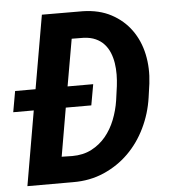

<svg xmlns="http://www.w3.org/2000/svg" viewBox="-60 -758 714 805"><g transform="rotate(-5 296.5 -355.5)"><path d="M22.9 0 77.1 -314H-9.3L6.3 -401.9H92.3L146 -710.9L317.9 -710.4Q386.7 -709 437.5 -681.9Q488.3 -654.8 520.5 -610.1Q552.7 -565.4 565.2 -507.1Q577.6 -448.7 569.8 -384.3L561.5 -325.7Q551.8 -258.8 522.9 -199.2Q494.1 -139.6 449.5 -95.5Q404.8 -51.3 345.5 -25.4Q286.1 0.5 215.3 0ZM319.3 -314H211.9L176.8 -110.4L221.2 -109.4Q267.6 -109.4 302.7 -127.7Q337.9 -146 362.8 -176Q387.7 -206.1 403.1 -245.1Q418.5 -284.2 424.8 -325.7L433.1 -385.7Q436 -409.2 436.3 -433.8Q436.5 -458.5 432.9 -481.9Q429.2 -505.4 420.7 -526.1Q412.1 -546.9 397.7 -562.7Q383.3 -578.6 362.3 -588.1Q341.3 -597.7 312.5 -599.1L261.7 -599.6L227.1 -401.9H335Z"/></g></svg>

Font: Roboto Mono
Style: Bold Italic
Weight: 700
Designer: Google
Version: Version 2.000985; 2015; ttfautohint (v1.3)